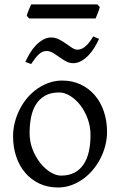

<svg xmlns="http://www.w3.org/2000/svg" viewBox="-20 -833 543 868"><path d="M389.2 -222.2Q389.2 -260.7 376.5 -295.7Q363.8 -330.6 343.3 -357.2Q322.8 -383.8 297.4 -399.4Q272 -415 247.1 -415Q210 -415 184.6 -400.9Q159.2 -386.7 143.3 -362.1Q127.4 -337.4 120.6 -303.7Q113.8 -270 113.8 -231Q113.8 -192.4 127.4 -157.5Q141.1 -122.6 162.1 -96.2Q183.1 -69.8 208.3 -54.4Q233.4 -39.1 255.9 -39.1Q290.5 -39.1 315.7 -52Q340.8 -64.9 357.2 -88.9Q373.5 -112.8 381.3 -146.5Q389.2 -180.2 389.2 -222.2ZM463.9 -236.8Q463.9 -204.6 455.6 -173.1Q447.3 -141.6 432.6 -113.8Q418 -85.9 397.5 -62.3Q377 -38.6 352.3 -21.5Q327.6 -4.4 299.8 5.1Q272 14.6 242.2 14.6Q195.8 14.6 158.4 -2.9Q121.1 -20.5 94.5 -51.3Q67.9 -82 53.5 -124.5Q39.1 -167 39.1 -216.8Q39.1 -249 47.1 -280.3Q55.2 -311.5 69.6 -339.6Q84 -367.7 104.2 -391.4Q124.5 -415 149.2 -432.1Q173.8 -449.2 202.1 -459Q230.5 -468.8 261.2 -468.8Q307.1 -468.8 344.5 -451.2Q381.8 -433.6 408.4 -402.6Q435.1 -371.6 449.5 -329.1Q463.9 -286.6 463.9 -236.8ZM427.7 -657.2Q418.9 -637.2 406.7 -617.7Q394.5 -598.1 379.6 -582.5Q364.7 -566.9 347.2 -557.1Q329.6 -547.4 310.5 -547.4Q293.5 -547.4 278.1 -555.9Q262.7 -564.5 248 -575Q233.4 -585.4 219 -594Q204.6 -602.5 190.4 -602.5Q170.9 -602.5 154.8 -586.7Q138.7 -570.8 120.6 -543.5L94.7 -553.2Q103.5 -573.2 115.5 -593Q127.4 -612.8 142.6 -628.4Q157.7 -644 175 -653.8Q192.4 -663.6 211.4 -663.6Q230 -663.6 246.6 -655Q263.2 -646.5 277.8 -636Q292.5 -625.5 305.7 -616.9Q318.8 -608.4 330.6 -608.4Q349.1 -608.4 366.9 -624Q384.8 -639.6 401.4 -668.5L427.7 -657.2ZM431.2 -801.3Q430.2 -795.9 427.7 -788.8Q425.3 -781.7 422.4 -774.7Q419.4 -767.6 416.7 -760.7Q414.1 -753.9 412.1 -749.5H111.8L101.1 -761.7Q102.1 -767.1 104.5 -773.9Q106.9 -780.8 109.9 -787.8Q112.8 -794.9 115.7 -801.5Q118.7 -808.1 121.1 -813H420.4L431.2 -801.3Z"/></svg>

Font: Gentium
Style: Regular
Weight: 400
Designer: J. Victor Gaultney
Version: Version 1.03; 2011; OFL 1.1 release